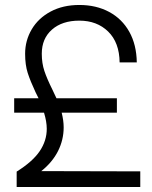

<svg xmlns="http://www.w3.org/2000/svg" viewBox="-20 -752 613 772"><path d="M168 -234Q168 -263 157 -299H37V-357H135L123 -381Q102 -426 91.5 -458.5Q81 -491 81 -536Q81 -589 107.5 -634Q134 -679 183.5 -705.5Q233 -732 299 -732Q367 -732 419 -704Q471 -676 500 -624Q529 -572 530 -501H461Q460 -581 415 -625Q370 -669 299 -669Q230 -669 189 -633Q148 -597 148 -536Q148 -498 158.5 -466.5Q169 -435 191 -391Q194 -384 198 -376Q202 -368 207 -357H450V-299H228Q236 -267 236 -240Q236 -190 213.5 -145Q191 -100 146 -64L544 -63V0H47V-62Q111 -102 139.5 -144Q168 -186 168 -234Z"/></svg>

Font: Aspekta 300
Style: Regular
Weight: 300
Designer: Ivo Dolenc
Version: Version 2.000